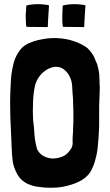

<svg xmlns="http://www.w3.org/2000/svg" viewBox="-20 -887 524 916"><path d="M396.5 -658.2Q367.2 -679.7 330.1 -691.4Q293.9 -703.1 254.9 -705.1Q216.8 -707 178.7 -699.2Q139.6 -692.4 107.4 -675.8Q93.8 -668 84 -658.2Q52.7 -623 43 -577.1Q32.2 -532.2 31.2 -487.3Q28.3 -440.4 28.3 -394.5Q28.3 -362.3 29.3 -329.1Q33.2 -251 36.1 -172.9Q37.1 -143.6 41 -115.2Q45.9 -86.9 59.6 -61.5Q69.3 -42 83 -29.3Q96.7 -16.6 114.3 -8.8Q131.8 -1 151.4 2.9Q170.9 5.9 192.4 7.8Q207 8.8 221.7 8.8Q235.4 8.8 249 7.8Q278.3 5.9 305.7 -2Q336.9 -9.8 364.3 -24.4Q391.6 -39.1 409.2 -63.5Q426.8 -91.8 435.5 -127.9Q445.3 -163.1 447.3 -198.2Q448.2 -209 450.2 -231.4Q454.1 -283.2 453.1 -333Q452.1 -382.8 455.1 -435.5Q456.1 -453.1 456.1 -469.7Q456.1 -477.5 455.1 -485.4Q455.1 -509.8 453.1 -535.2Q451.2 -550.8 447.3 -566.4Q444.3 -582 436.5 -596.7Q424.8 -631.8 396.5 -658.2ZM330.1 -304.7Q330.1 -302.7 329.1 -288.1Q329.1 -273.4 328.1 -252.9Q326.2 -232.4 326.2 -219.7Q327.1 -207 326.2 -198.2Q325.2 -189.5 321.3 -181.6Q317.4 -173.8 307.6 -162.1Q293 -144.5 271.5 -137.7Q249 -129.9 226.6 -130.9Q205.1 -132.8 185.5 -143.6Q167 -155.3 157.2 -174.8Q147.5 -208 144.5 -244.1Q142.6 -281.2 137.7 -316.4Q135.7 -358.4 137.7 -400.4Q138.7 -442.4 147.5 -480.5Q159.2 -522.5 194.3 -548.8Q210 -560.5 231.4 -566.4Q252 -571.3 272.5 -563.5Q294.9 -551.8 308.6 -529.3Q322.3 -505.9 324.2 -477.5Q325.2 -460.9 326.2 -441.4Q328.1 -421.9 328.1 -420.9Q329.1 -398.4 330.1 -352.5Q330.1 -340.8 330.1 -304.7ZM208 -757.8Q208 -757.8 208 -758.8Q208 -758.8 208 -759.8Q208 -766.6 209 -783.2Q210 -798.8 210.9 -816.4Q211.9 -834 212.9 -846.7Q213.9 -860.4 213.9 -861.3Q207 -864.3 192.4 -865.2Q177.7 -867.2 161.1 -867.2Q144.5 -867.2 129.9 -865.2Q114.3 -863.3 105.5 -860.4Q105.5 -853.5 104.5 -840.8Q103.5 -828.1 102.5 -813.5Q102.5 -797.9 103.5 -783.2Q103.5 -768.6 106.4 -758.8Q107.4 -758.8 109.4 -758.8Q132.8 -758.8 206.1 -757.8Q206.1 -757.8 208 -757.8ZM381.8 -757.8Q381.8 -757.8 381.8 -758.8Q381.8 -758.8 381.8 -759.8Q381.8 -766.6 382.8 -783.2Q383.8 -798.8 384.8 -816.4Q385.7 -834 386.7 -846.7Q387.7 -860.4 387.7 -861.3Q380.9 -864.3 366.2 -865.2Q351.6 -867.2 335 -867.2Q319.3 -867.2 303.7 -865.2Q288.1 -863.3 279.3 -860.4Q279.3 -853.5 278.3 -840.8Q278.3 -828.1 277.3 -813.5Q277.3 -797.9 277.3 -783.2Q278.3 -768.6 280.3 -758.8Q281.2 -758.8 283.2 -758.8Q307.6 -758.8 379.9 -757.8Q380.9 -757.8 381.8 -757.8Z"/></svg>

Font: Londrina Solid
Style: NNS
Weight: 400
Designer: Marcelo Magalhaes
Version: Version 1.002